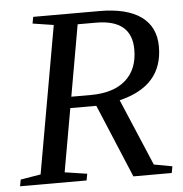

<svg xmlns="http://www.w3.org/2000/svg" viewBox="-54 -702 714 750"><g transform="rotate(-5 303.0 -327.5)"><path d="M216.8 -287.1 172.9 -39.1 260.3 -25.9 255.4 0H-5.4L-0.5 -25.9L78.6 -39.1L180.7 -616.2L98.6 -628.9L103.5 -654.8H363.3Q470.2 -654.8 526.4 -614.3Q582.5 -573.7 582.5 -496.1Q582.5 -341.8 411.6 -300.8L522.5 -39.1L594.2 -25.9L589.4 0H439L318.8 -287.1ZM300.8 -331.1Q389.6 -331.1 437.7 -373.3Q485.8 -415.5 485.8 -493.2Q485.8 -610.8 346.2 -610.8H273.9L224.6 -331.1Z"/></g></svg>

Font: Liberation Serif
Style: Italic
Weight: 400
Italic angle: -16.333°
Designer: Steve Matteson
Foundry: Ascender Corporation
Version: Version 2.1.5